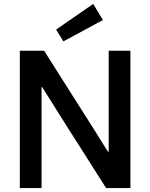

<svg xmlns="http://www.w3.org/2000/svg" viewBox="-20 -959 766 979"><path d="M504.9 -856.9 303.2 -748 266.1 -808.1 455.1 -939ZM81.1 -700.2H205.1Q240.2 -644.5 340.8 -485.8Q351.1 -469.2 370.8 -438.5Q390.6 -407.7 396 -398.9Q405.3 -384.3 449.7 -314.5Q459.5 -299.3 475.1 -274.2Q490.7 -249 496.1 -240.2Q500.5 -233.4 512.9 -213.4Q525.4 -193.4 530.8 -185.1H534.2V-700.2H645V0H521Q399.4 -191.9 387.2 -210.9Q354 -262.2 332 -297.4Q315.4 -323.7 278.3 -382.3Q262.7 -407.2 231.4 -457.5Q219.2 -477.1 194.8 -515.1H191.9V0H81.1Z"/></svg>

Font: Post Grotesk Medium
Style: Medium
Weight: 500
Version: Version 1.0